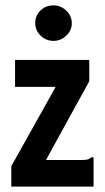

<svg xmlns="http://www.w3.org/2000/svg" viewBox="-20 -694 390 714"><path d="M22 -76 187 -371H36V-471H312V-392L151 -99H282Q299 -99 306 -101Q313 -103 319 -109H328V0H22ZM179 -542Q151 -542 131 -561.5Q111 -581 111 -608Q111 -636 130.5 -655Q150 -674 179 -674Q206 -674 226.5 -654.5Q247 -635 247 -608Q247 -581 226.5 -561.5Q206 -542 179 -542Z"/></svg>

Font: Inconsolata ExtraCondensed Black
Style: Regular
Weight: 900
Width: 2
Monospace: yes
Designer: Raph Levien, Cyreal, Brenton Simpson
Foundry: Raph Levien, Cyreal, Google
Version: Version 3.001; ttfautohint (v1.8.2.53-6de2)